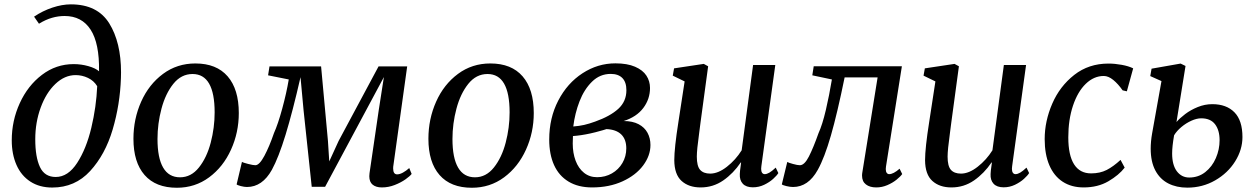

<svg xmlns="http://www.w3.org/2000/svg" viewBox="-20 -851 5764 882"><path d="M34 -206.5Q34 -296.5 70.8 -377Q107.5 -457.5 172.5 -507Q237.5 -556.5 318.5 -556.5Q353 -556.5 385.8 -547.2Q418.5 -538 435 -523.5Q437 -652 396.2 -714.8Q355.5 -777.5 277 -777.5Q247.5 -777.5 218.8 -769.2Q190 -761 159 -742L136.5 -774.5Q175.5 -801 220.5 -816Q265.5 -831 305.5 -831Q427.5 -831 481.8 -743.8Q536 -656.5 536 -518.5Q536 -501 535.5 -492.5Q531.5 -371 497.5 -256Q463.5 -141 394 -65.2Q324.5 10.5 220 10.5Q161.5 10.5 119.5 -16.8Q77.5 -44 55.8 -93.2Q34 -142.5 34 -206.5ZM426.5 -455Q411 -480.5 384 -493.2Q357 -506 327.5 -506Q277 -506 234.2 -465.2Q191.5 -424.5 166.8 -356.5Q142 -288.5 142 -211.5Q142 -129.5 163.5 -83.8Q185 -38 236 -38Q292.5 -38 334.5 -102.8Q376.5 -167.5 399.5 -264Q422.5 -360.5 426.5 -455Z M1077 -331.5Q1077 -242.5 1041.2 -163.5Q1005.5 -84.5 940.8 -36.5Q876 11.5 792.5 11.5Q695.5 11.5 644.2 -47Q593 -105.5 593 -213.5Q593 -304.5 628.5 -384Q664 -463.5 728.8 -511.5Q793.5 -559.5 877.5 -559.5Q974.5 -559.5 1025.8 -500.2Q1077 -441 1077 -331.5ZM703.5 -212.5Q703.5 -125.5 729.5 -81Q755.5 -36.5 807 -36.5Q858 -36.5 894 -81.8Q930 -127 948 -195.8Q966 -264.5 966 -334.5Q966 -511 864.5 -511Q812.5 -511 776.2 -465.8Q740 -420.5 721.8 -351.8Q703.5 -283 703.5 -212.5Z M1676.5 -41.5Q1676.5 -45.5 1677.5 -55.5L1720 -346L1743.5 -497L1473.5 7H1412L1374.5 -344.5L1360.5 -496.5Q1324 -337 1291.8 -231.8Q1259.5 -126.5 1229 -71Q1185 8 1114.5 8Q1102.5 8 1086.2 3.8Q1070 -0.5 1067 -4L1091.5 -107.5Q1096 -104 1119.5 -98Q1143 -92 1153 -92Q1171.5 -92 1194.5 -135Q1217.5 -178 1238.5 -239.5Q1257 -280.5 1276.5 -352Q1296 -423.5 1306.5 -486L1211.5 -505L1218 -546H1455L1486.5 -203.5L1492.5 -109.5L1535.5 -203.5L1719 -546H1850.5L1787.5 -93.5Q1786 -85.5 1786 -77.5Q1786 -50 1804.5 -50Q1816 -50 1830.8 -58Q1845.5 -66 1860 -79L1871 -52Q1863.5 -42 1842.8 -27.2Q1822 -12.5 1793.2 -1.2Q1764.5 10 1734 10Q1707.5 10 1692 -2.5Q1676.5 -15 1676.5 -41.5Z M2432 -331.5Q2432 -242.5 2396.2 -163.5Q2360.5 -84.5 2295.8 -36.5Q2231 11.5 2147.5 11.5Q2050.5 11.5 1999.2 -47Q1948 -105.5 1948 -213.5Q1948 -304.5 1983.5 -384Q2019 -463.5 2083.8 -511.5Q2148.5 -559.5 2232.5 -559.5Q2329.5 -559.5 2380.8 -500.2Q2432 -441 2432 -331.5ZM2058.5 -212.5Q2058.5 -125.5 2084.5 -81Q2110.5 -36.5 2162 -36.5Q2213 -36.5 2249 -81.8Q2285 -127 2303 -195.8Q2321 -264.5 2321 -334.5Q2321 -511 2219.5 -511Q2167.5 -511 2131.2 -465.8Q2095 -420.5 2076.8 -351.8Q2058.5 -283 2058.5 -212.5Z M2503 -210Q2503 -309 2544.5 -389Q2586 -469 2656 -514.5Q2726 -560 2807 -560Q2861.5 -560 2897.2 -544.5Q2933 -529 2949.5 -503.5Q2966 -478 2966 -447Q2966 -396 2935.2 -355Q2904.5 -314 2845 -295Q2886 -295 2913.5 -280.5Q2941 -266 2954.5 -241Q2968 -216 2968 -185Q2968 -136 2934.5 -91Q2901 -46 2839.8 -18Q2778.5 10 2700 10Q2636 10 2591.8 -16.8Q2547.5 -43.5 2525.2 -92.8Q2503 -142 2503 -210ZM2714 -292.5Q2783 -317 2820.2 -351Q2857.5 -385 2857.5 -436.5Q2857.5 -473.5 2839 -492.5Q2820.5 -511.5 2785.5 -511.5Q2736 -511.5 2699.8 -476Q2663.5 -440.5 2642.2 -385.5Q2621 -330.5 2613.5 -270Q2640.5 -272 2663.5 -277.2Q2686.5 -282.5 2714 -292.5ZM2857 -169.5Q2857 -211 2833.8 -233.5Q2810.5 -256 2766 -258Q2763 -257.5 2750 -253Q2709.5 -241.5 2692 -238Q2648.5 -228.5 2612 -226Q2611 -204 2611 -192Q2611 -148 2624.2 -112.8Q2637.5 -77.5 2662.8 -57.2Q2688 -37 2723 -37Q2760.5 -37 2791 -54.5Q2821.5 -72 2839.2 -102.2Q2857 -132.5 2857 -169.5Z M3077.5 -115Q3077.5 -170.5 3096.5 -291L3125 -477L3070.5 -503.5L3076.5 -537L3213 -557.5L3233 -546.5L3198 -288Q3193.5 -252 3191.5 -237.5Q3181 -162 3181 -131.5Q3181 -88 3196.2 -70.8Q3211.5 -53.5 3242.5 -53.5Q3279 -53.5 3319.2 -85Q3359.5 -116.5 3387 -160.5L3439.5 -552.5H3541.5L3477.5 -87.5Q3476.5 -78.5 3476.5 -75.5Q3476.5 -63.5 3481 -57.2Q3485.5 -51 3493 -51Q3502.5 -51 3514.5 -58Q3526.5 -65 3543.5 -81L3555.5 -56Q3549 -45 3532 -29.5Q3515 -14 3490.5 -2.2Q3466 9.5 3438.5 9.5Q3407.5 9.5 3392.2 -7Q3377 -23.5 3378.5 -51.5Q3378 -59 3384.5 -104L3383 -105Q3349 -54.5 3302.5 -22.2Q3256 10 3198.5 10Q3144 10 3111 -19.8Q3078 -49.5 3077.5 -115Z M4050 -86Q4049 -77 4049 -74.5Q4049 -62.5 4053.5 -56.8Q4058 -51 4064.5 -51Q4084 -51 4112.5 -76L4124.5 -51.5Q4116.5 -40 4098.5 -25.5Q4080.5 -11 4056 -0.5Q4031.5 10 4005.5 10Q3975.5 10 3957.8 -3.8Q3940 -17.5 3940 -44.5Q3940 -52 3941.5 -60L4011.5 -495.5H3860Q3826.5 -331 3797 -228.5Q3767.5 -126 3736.5 -70.5Q3693 8 3623 8Q3609.5 8 3592.2 3.8Q3575 -0.5 3571.5 -4L3596.5 -107Q3602 -103.5 3622.8 -97.8Q3643.5 -92 3654.5 -92Q3675.5 -92 3696 -132.2Q3716.5 -172.5 3740 -239Q3758 -278.5 3773.8 -346Q3789.5 -413.5 3801.5 -486L3711.5 -505L3718 -546.5H4123Z M4229.5 -115Q4229.5 -170.5 4248.5 -291L4277 -477L4222.5 -503.5L4228.5 -537L4365 -557.5L4385 -546.5L4350 -288Q4345.5 -252 4343.5 -237.5Q4333 -162 4333 -131.5Q4333 -88 4348.2 -70.8Q4363.5 -53.5 4394.5 -53.5Q4431 -53.5 4471.2 -85Q4511.5 -116.5 4539 -160.5L4591.5 -552.5H4693.5L4629.5 -87.5Q4628.5 -78.5 4628.5 -75.5Q4628.5 -63.5 4633 -57.2Q4637.5 -51 4645 -51Q4654.5 -51 4666.5 -58Q4678.5 -65 4695.5 -81L4707.5 -56Q4701 -45 4684 -29.5Q4667 -14 4642.5 -2.2Q4618 9.5 4590.5 9.5Q4559.5 9.5 4544.2 -7Q4529 -23.5 4530.5 -51.5Q4530 -59 4536.5 -104L4535 -105Q4501 -54.5 4454.5 -22.2Q4408 10 4350.5 10Q4296 10 4263 -19.8Q4230 -49.5 4229.5 -115Z M5137 -436Q5116.5 -465.5 5094 -483.8Q5071.5 -502 5050.5 -502Q5005 -502 4967.8 -466Q4930.5 -430 4909 -365.5Q4887.5 -301 4887.5 -220Q4887.5 -138 4914 -96.2Q4940.5 -54.5 4992 -54.5Q5033 -54.5 5063.8 -70.2Q5094.5 -86 5127.5 -116.5L5146.5 -81Q5120 -46.5 5071.5 -18.2Q5023 10 4958 10Q4902 10 4861.8 -16.2Q4821.5 -42.5 4800.2 -92.5Q4779 -142.5 4779 -212Q4779 -294.5 4813.8 -374.8Q4848.5 -455 4915 -507Q4981.5 -559 5072 -559Q5101 -559 5132.8 -553.2Q5164.5 -547.5 5185.5 -537L5156.5 -431.5Z M5266 -168Q5266 -201 5272.5 -238L5315.5 -478.5L5264 -501.5L5270 -535.5L5403.5 -559L5426 -548L5384.5 -290.5Q5399.5 -308 5424.5 -327Q5449.5 -346 5482 -359.2Q5514.5 -372.5 5549 -372.5Q5614 -372.5 5650.8 -335Q5687.5 -297.5 5687.5 -221.5Q5687.5 -163.5 5654 -109.8Q5620.5 -56 5562.2 -22.5Q5504 11 5434 11Q5384.5 11 5346.5 -8.5Q5308.5 -28 5287.2 -68.2Q5266 -108.5 5266 -168ZM5582.5 -207Q5582.5 -252.5 5561.8 -280Q5541 -307.5 5498 -307.5Q5477.5 -307.5 5453 -296.5Q5428.5 -285.5 5407 -267.5Q5385.5 -249.5 5373.5 -229.5Q5364.5 -178 5364.5 -146Q5364.5 -93 5386.2 -64.2Q5408 -35.5 5443 -35.5Q5485 -35.5 5516.8 -60.5Q5548.5 -85.5 5565.5 -125Q5582.5 -164.5 5582.5 -207Z"/></svg>

Font: Merriweather Text
Style: Italic
Weight: 400
Italic angle: -7.8°
Designer: Eben Sorkin
Foundry: Eben Sorkin
Version: Version 2.100